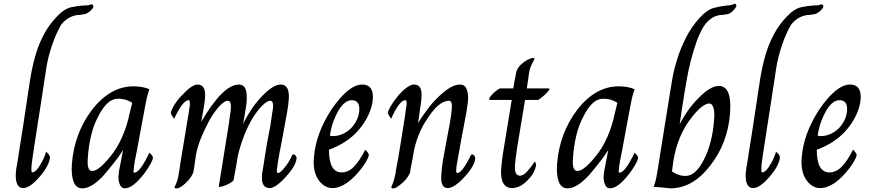

<svg xmlns="http://www.w3.org/2000/svg" viewBox="-20 -1030 4769 1050"><path d="M479 -1006.7Q485.6 -1007.7 490.3 -998.2Q494.9 -988.7 469.2 -966.2Q454.9 -954.9 442.8 -952.6Q430.8 -950.3 417.9 -948.7Q390.3 -948.7 363.1 -935.6Q335.9 -922.6 314.4 -894.9Q287.2 -848.7 265.4 -784.9Q243.6 -721 233.8 -661.5Q217.9 -556.4 199.2 -435.4Q180.5 -314.4 164.1 -209.7Q160 -182.1 157.4 -162.8Q154.9 -143.6 153.3 -132.3Q148.7 -87.2 156.4 -87.2Q172.8 -87.2 193.3 -117.9Q206.7 -138.5 215.4 -156.4Q224.1 -174.4 232.3 -200Q253.3 -183.6 253.3 -167.7Q251.3 -146.7 236.2 -118.5Q221 -90.3 196.4 -63.1Q143.6 -1.5 106.7 -1.5Q64.1 -1.5 66.2 -79Q67.7 -90.3 68.5 -102.3Q69.2 -114.4 72.8 -127.2Q90.3 -235.9 107.2 -346.2Q124.1 -456.4 140 -564.1Q145.1 -600 154.1 -646.7Q163.1 -693.3 179 -744.1Q194.9 -794.9 221.8 -844.9Q248.7 -894.9 288.7 -936.9Q330.8 -982.1 368.7 -990.3Q406.7 -998.5 436.9 -1000Q450.3 -1000 458.2 -1000.8Q466.2 -1001.5 470.8 -1003.6Q477.4 -1005.1 479 -1006.7Z M703.1 -467.7Q669.2 -490.3 625.6 -490.3Q594.9 -490.3 568.5 -466.2Q542.1 -442.1 519 -396.4Q493.3 -350.3 478.7 -290.5Q464.1 -230.8 460 -163.1Q454.9 -94.9 484.1 -94.9Q519 -94.9 580.5 -170.8Q620.5 -217.9 647.9 -280.8Q675.4 -343.6 688.2 -407.7ZM653.3 -209.7Q649.7 -205.1 638.7 -187.9Q627.7 -170.8 611.3 -150Q594.9 -129.2 577.4 -107.4Q560 -85.6 545.1 -69.2Q480.5 0 430.8 0Q396.9 0 383.1 -34.6Q369.2 -69.2 372.8 -130.8Q385.6 -301.5 484.1 -430.8Q584.1 -557.9 709.7 -557.9Q733.8 -557.9 756.4 -554.1Q779 -550.3 796.9 -542.1Q796.9 -540 790.5 -521.8Q784.1 -503.6 775.4 -457.9L729.2 -209.7Q714.4 -138.5 712.8 -121Q711.3 -107.7 711.3 -103.6Q707.7 -85.6 714.4 -85.6Q745.1 -85.6 796.9 -194.9Q816.4 -177.4 816.4 -167.7Q814.4 -143.6 770.8 -83.6Q740.5 -43.6 713.1 -21.8Q685.6 0 662.6 0Q645.1 0 636.4 -18.5Q627.7 -36.9 627.7 -60Q627.7 -66.2 629.2 -81.3Q630.8 -96.4 633.8 -109.7Z M1590.3 -185.6Q1605.1 -170.8 1601.5 -161.5Q1596.4 -121 1543.6 -63.1Q1487.2 -1.5 1454.9 -1.5Q1407.7 -1.5 1412.8 -70.8Q1412.8 -83.6 1419.5 -116.4Q1424.1 -143.6 1432.1 -196.9Q1440 -250.3 1457.9 -338.5Q1461.5 -357.9 1465.4 -388.7Q1469.2 -419.5 1472.8 -436.9Q1476.9 -479 1457.9 -479Q1440 -479 1411.8 -450Q1383.6 -421 1356.4 -375.9Q1329.2 -327.2 1309.7 -274.1Q1290.3 -221 1280.5 -175.9Q1274.4 -138.5 1270 -113.6Q1265.6 -88.7 1262.6 -74.4Q1259.5 -56.4 1257.9 -46.7Q1256.4 -40 1243.6 -32.1Q1230.8 -24.1 1216.2 -17.7Q1201.5 -11.3 1189.2 -9Q1176.9 -6.7 1176.9 -9.7V-14.4Q1176.9 -21 1179 -25.6L1232.3 -357.9Q1235.4 -382.1 1237.7 -399.2Q1240 -416.4 1242.1 -430.8Q1246.7 -479 1225.6 -479Q1207.7 -479 1181.3 -450.8Q1154.9 -422.6 1127.2 -375.9Q1100 -325.6 1079.7 -276.4Q1059.5 -227.2 1051.3 -180.5Q1048.2 -154.9 1044.1 -129.2Q1040 -103.6 1036.9 -85.6Q1024.1 -57.9 1003.8 -37.2Q983.6 -16.4 964.1 -5.1Q951.3 1.5 941.8 0Q932.3 -1.5 935.4 -9.7Q946.7 -29.2 952.8 -54.9Q956.4 -67.7 957.9 -82.1Q959.5 -90.3 961.8 -104.9Q964.1 -119.5 965.6 -132.3L1009.2 -396.4Q1011.3 -403.6 1012.1 -413.1Q1012.8 -422.6 1014.4 -430.8Q1015.9 -440 1017.9 -451.3Q1020.5 -482.1 1011.3 -482.1Q980.5 -482.1 932.3 -380.5Q914.4 -403.6 914.4 -411.3Q914.4 -422.6 929.7 -450Q945.1 -477.4 972.8 -506.7Q1029.2 -567.7 1059.5 -567.7Q1106.2 -567.7 1101.5 -498.5Q1101.5 -490.3 1100 -478.2Q1098.5 -466.2 1096.4 -456.4Q1093.3 -432.3 1088.5 -409Q1083.6 -385.6 1080.5 -363.1Q1136.9 -461.5 1189.5 -514.6Q1242.1 -567.7 1287.2 -567.7Q1333.3 -567.7 1329.2 -487.2Q1329.2 -474.4 1327.4 -460.5Q1325.6 -446.7 1322.6 -429.2Q1317.9 -400 1315.4 -384.6Q1312.8 -369.2 1311 -362.1Q1309.2 -354.9 1309.2 -354.1Q1309.2 -353.3 1309.2 -353.3Q1330.8 -394.9 1353.3 -429.5Q1375.9 -464.1 1403.1 -493.3Q1435.4 -529.2 1463.6 -548.5Q1491.8 -567.7 1514.4 -567.7Q1564.1 -567.7 1559.5 -490.3Q1557.9 -460 1549.7 -414.4Q1535.4 -335.9 1527.4 -292.3Q1519.5 -248.7 1515.4 -228.2Q1511.3 -207.7 1510.3 -203.8Q1509.2 -200 1509.2 -198.5Q1498.5 -138.5 1494.9 -107.7Q1491.8 -83.6 1500 -83.6Q1512.8 -83.6 1536.9 -114.4Q1561.5 -143.6 1579 -183.6Z M1831.8 -427.2Q1815.9 -400 1803.1 -365.4Q1790.3 -330.8 1784.1 -288.7Q1790.3 -285.6 1799.5 -285.6Q1853.3 -285.6 1898.5 -327.2Q1915.9 -345.1 1928.7 -369.2Q1941.5 -393.3 1944.6 -422.6Q1949.7 -482.1 1903.1 -482.1Q1866.2 -482.1 1831.8 -427.2ZM1848.2 -87.2Q1885.1 -87.2 1915.9 -118.7Q1946.7 -150.3 1977.4 -211.3Q1998.5 -192.3 1996.9 -179Q1993.3 -166.2 1983.6 -149.2Q1973.8 -132.3 1961 -114.4Q1875.4 -1.5 1796.9 -1.5Q1773.8 -1.5 1753.8 -14.4Q1733.8 -27.2 1719 -50.3Q1704.6 -72.8 1699 -103.3Q1693.3 -133.8 1696.9 -169.2Q1706.2 -298.5 1793.3 -432.3Q1886.7 -567.7 1961 -567.7Q2024.1 -567.7 2019 -488.7Q2015.9 -446.7 1994.9 -401.5Q1973.8 -356.4 1941.5 -319.5Q1909.7 -282.1 1866.9 -254.6Q1824.1 -227.2 1779 -211.3Q1779 -87.2 1848.2 -87.2Z M2566.2 -185.6Q2579 -175.9 2579 -163.1Q2575.4 -122.6 2521 -63.1Q2464.6 -1.5 2428.7 -1.5Q2388.2 -1.5 2393.3 -70.8Q2394.9 -109.7 2403.1 -157.4Q2411.3 -205.1 2420.8 -254.4Q2430.3 -303.6 2439.2 -351.8Q2448.2 -400 2451.3 -440Q2453.3 -479 2435.4 -479Q2380.5 -479 2319 -383.6Q2288.2 -340 2268.2 -288.5Q2248.2 -236.9 2240 -185.6Q2236.9 -161.5 2231 -135.6Q2225.1 -109.7 2222.6 -85.6Q2209.7 -57.9 2189.2 -37.9Q2168.7 -17.9 2148.2 -5.1Q2135.4 1.5 2126.4 0Q2117.4 -1.5 2121 -9.7Q2131.8 -32.3 2136.9 -54.9Q2140 -67.7 2143.1 -82.1Q2144.6 -98.5 2149 -118.5Q2153.3 -138.5 2159 -172.6Q2164.6 -206.7 2173.3 -259.7Q2182.1 -312.8 2194.9 -396.4Q2197.9 -419.5 2199.5 -430.8Q2201 -442.1 2203.1 -451.3Q2206.2 -482.1 2196.9 -482.1Q2164.6 -482.1 2119 -380.5Q2104.6 -400 2101 -411.3Q2099.5 -419.5 2116.7 -449.2Q2133.8 -479 2157.4 -506.7Q2211.3 -567.7 2244.6 -567.7Q2290.3 -567.7 2285.1 -498.5Q2285.1 -488.7 2283.6 -478.2Q2282.1 -467.7 2280.5 -456.4Q2275.4 -422.6 2273.1 -404.9Q2270.8 -387.2 2269.2 -377.4Q2267.7 -367.7 2266.9 -364.6Q2266.2 -361.5 2266.2 -357.9Q2293.3 -400 2320.8 -436.4Q2348.2 -472.8 2377.4 -500Q2446.7 -567.7 2494.9 -567.7Q2517.4 -567.7 2527.2 -551.8Q2536.9 -535.9 2539.2 -513.1Q2541.5 -490.3 2537.7 -463.1Q2533.8 -435.9 2530.3 -414.4Q2512.3 -321 2502.1 -264.4Q2491.8 -207.7 2486.2 -175.6Q2480.5 -143.6 2477.9 -129Q2475.4 -114.4 2475.4 -106.7Q2472.3 -83.6 2480.5 -83.6Q2507.7 -83.6 2555.9 -183.6Z M2823.6 -69.2Q2841.5 -69.2 2861.8 -91Q2882.1 -112.8 2904.6 -146.7Q2914.4 -133.8 2910.8 -122.6Q2907.7 -105.1 2896.4 -84.1Q2885.1 -63.1 2861 -40Q2838.5 -17.9 2818.2 -9.7Q2797.9 -1.5 2782.1 -1.5Q2714.4 -1.5 2720.5 -105.1Q2722.1 -124.1 2725.4 -153.1Q2728.7 -182.1 2736.9 -229.2L2778.5 -483.6H2661Q2651.3 -485.6 2657.2 -495.4Q2663.1 -505.1 2674.1 -516.2Q2685.1 -527.2 2697.9 -536.9Q2710.8 -546.7 2717.4 -546.7H2787.2Q2791.3 -575.9 2794.6 -591.8Q2797.9 -607.7 2800 -616.4Q2801.5 -624.1 2801.5 -627.2Q2806.2 -656.4 2829.5 -677.4Q2852.8 -698.5 2875.9 -707.7Q2885.1 -712.8 2894.9 -712.8Q2904.6 -712.8 2903.1 -707.7Q2900 -701.5 2888.7 -679.7Q2877.4 -657.9 2873.8 -633.8L2861 -546.7H2977.4Q2988.7 -546.7 2983.1 -537.9Q2977.4 -529.2 2965.1 -517.2Q2952.8 -505.1 2939.2 -494.4Q2925.6 -483.6 2920.5 -483.6H2851.3L2809.2 -229.2Q2803.1 -190.3 2800.5 -167.7Q2797.9 -145.1 2796.4 -129.2Q2791.3 -69.2 2823.6 -69.2Z M3356.4 -467.7Q3322.6 -490.3 3279 -490.3Q3248.2 -490.3 3221.8 -466.2Q3195.4 -442.1 3172.3 -396.4Q3146.7 -350.3 3132.1 -290.5Q3117.4 -230.8 3113.3 -163.1Q3108.2 -94.9 3137.4 -94.9Q3172.3 -94.9 3233.8 -170.8Q3273.8 -217.9 3301.3 -280.8Q3328.7 -343.6 3341.5 -407.7ZM3306.7 -209.7Q3303.1 -205.1 3292.1 -187.9Q3281 -170.8 3264.6 -150Q3248.2 -129.2 3230.8 -107.4Q3213.3 -85.6 3198.5 -69.2Q3133.8 0 3084.1 0Q3050.3 0 3036.4 -34.6Q3022.6 -69.2 3026.2 -130.8Q3039 -301.5 3137.4 -430.8Q3237.4 -557.9 3363.1 -557.9Q3387.2 -557.9 3409.7 -554.1Q3432.3 -550.3 3450.3 -542.1Q3450.3 -540 3443.8 -521.8Q3437.4 -503.6 3428.7 -457.9L3382.6 -209.7Q3367.7 -138.5 3366.2 -121Q3364.6 -107.7 3364.6 -103.6Q3361 -85.6 3367.7 -85.6Q3398.5 -85.6 3450.3 -194.9Q3469.7 -177.4 3469.7 -167.7Q3467.7 -143.6 3424.1 -83.6Q3393.8 -43.6 3366.4 -21.8Q3339 0 3315.9 0Q3298.5 0 3289.7 -18.5Q3281 -36.9 3281 -60Q3281 -66.2 3282.6 -81.3Q3284.1 -96.4 3287.2 -109.7Z M3859.5 -464.1Q3822.6 -464.1 3764.6 -390.3Q3685.6 -292.3 3662.6 -150.3L3654.9 -92.3Q3690.3 -67.7 3727.7 -67.7Q3784.1 -67.7 3829.2 -156.4Q3851.8 -200 3866.2 -254.9Q3880.5 -309.7 3885.6 -380.5Q3888.7 -419.5 3881.3 -441.8Q3873.8 -464.1 3859.5 -464.1ZM3995.4 -1009.7Q4001.5 -1011.3 4006.4 -1002.3Q4011.3 -993.3 3985.6 -967.7Q3971.3 -954.9 3958.2 -952.6Q3945.1 -950.3 3932.3 -948.7Q3904.6 -948.7 3879 -934.9Q3853.3 -921 3830.3 -888.7Q3806.2 -850.3 3788.7 -800.3Q3771.3 -750.3 3758.2 -699.5Q3745.1 -648.7 3737.2 -603.3Q3729.2 -557.9 3724.1 -527.2Q3715.9 -475.9 3710.3 -440.5Q3704.6 -405.1 3696.9 -351.3Q3742.1 -435.9 3796.9 -490.3Q3862.6 -560 3911.3 -560Q3982.6 -560 3972.8 -414.4Q3961 -246.7 3862.6 -122.6Q3767.7 0 3645.1 0Q3640.5 0 3629.7 -1.8Q3619 -3.6 3577.4 -6.7Q3573.8 -6.7 3566.2 -7.2Q3558.5 -7.7 3554.9 -7.7Q3564.6 -35.9 3569.2 -59Q3573.8 -82.1 3577.4 -105.1Q3580.5 -121 3583.6 -143.6Q3586.7 -166.2 3590.3 -187.2L3643.6 -519.5Q3648.2 -551.3 3657.2 -601.3Q3666.2 -651.3 3683.8 -707.7Q3701.5 -764.1 3730.5 -822.3Q3759.5 -880.5 3804.6 -930.8Q3846.7 -977.4 3884.6 -986.9Q3922.6 -996.4 3953.3 -1000Q3966.2 -1000 3974.4 -1001.8Q3982.6 -1003.6 3986.7 -1005.1Q3993.3 -1006.7 3995.4 -1009.7Z M4470.8 -1006.7Q4477.4 -1007.7 4482.1 -998.2Q4486.7 -988.7 4461 -966.2Q4446.7 -954.9 4434.6 -952.6Q4422.6 -950.3 4409.7 -948.7Q4382.1 -948.7 4354.9 -935.6Q4327.7 -922.6 4306.2 -894.9Q4279 -848.7 4257.2 -784.9Q4235.4 -721 4225.6 -661.5Q4209.7 -556.4 4191 -435.4Q4172.3 -314.4 4155.9 -209.7Q4151.8 -182.1 4149.2 -162.8Q4146.7 -143.6 4145.1 -132.3Q4140.5 -87.2 4148.2 -87.2Q4164.6 -87.2 4185.1 -117.9Q4198.5 -138.5 4207.2 -156.4Q4215.9 -174.4 4224.1 -200Q4245.1 -183.6 4245.1 -167.7Q4243.1 -146.7 4227.9 -118.5Q4212.8 -90.3 4188.2 -63.1Q4135.4 -1.5 4098.5 -1.5Q4055.9 -1.5 4057.9 -79Q4059.5 -90.3 4060.3 -102.3Q4061 -114.4 4064.6 -127.2Q4082.1 -235.9 4099 -346.2Q4115.9 -456.4 4131.8 -564.1Q4136.9 -600 4145.9 -646.7Q4154.9 -693.3 4170.8 -744.1Q4186.7 -794.9 4213.6 -844.9Q4240.5 -894.9 4280.5 -936.9Q4322.6 -982.1 4360.5 -990.3Q4398.5 -998.5 4428.7 -1000Q4442.1 -1000 4450 -1000.8Q4457.9 -1001.5 4462.6 -1003.6Q4469.2 -1005.1 4470.8 -1006.7Z M4499.5 -427.2Q4483.6 -400 4470.8 -365.4Q4457.9 -330.8 4451.8 -288.7Q4457.9 -285.6 4467.2 -285.6Q4521 -285.6 4566.2 -327.2Q4583.6 -345.1 4596.4 -369.2Q4609.2 -393.3 4612.3 -422.6Q4617.4 -482.1 4570.8 -482.1Q4533.8 -482.1 4499.5 -427.2ZM4515.9 -87.2Q4552.8 -87.2 4583.6 -118.7Q4614.4 -150.3 4645.1 -211.3Q4666.2 -192.3 4664.6 -179Q4661 -166.2 4651.3 -149.2Q4641.5 -132.3 4628.7 -114.4Q4543.1 -1.5 4464.6 -1.5Q4441.5 -1.5 4421.5 -14.4Q4401.5 -27.2 4386.7 -50.3Q4372.3 -72.8 4366.7 -103.3Q4361 -133.8 4364.6 -169.2Q4373.8 -298.5 4461 -432.3Q4554.4 -567.7 4628.7 -567.7Q4691.8 -567.7 4686.7 -488.7Q4683.6 -446.7 4662.6 -401.5Q4641.5 -356.4 4609.2 -319.5Q4577.4 -282.1 4534.6 -254.6Q4491.8 -227.2 4446.7 -211.3Q4446.7 -87.2 4515.9 -87.2Z"/></svg>

Font: MM Jasmine
Style: Regular
Weight: 400
Designer: Khon Soe Zaw Thu
Version: Version 1.00 July 11, 2016, initial release